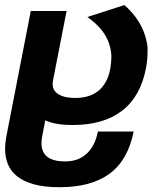

<svg xmlns="http://www.w3.org/2000/svg" viewBox="-38 -554 660 770"><path d="M201.2 196.8Q138.7 196.8 96.7 184.8Q54.7 172.9 29.3 151.9Q3.9 130.9 -6.8 103Q-17.6 75.2 -17.6 43Q-17.6 32.2 -16.4 19.8Q-15.1 7.3 -12.7 -5.9L85.4 -509.8H229L174.3 -230Q173.8 -226.1 173.6 -222.9Q173.3 -219.7 173.3 -216.3Q173.3 -190.9 195.3 -176.8Q209.5 -167.5 228 -164.3Q246.6 -161.1 263.7 -161.1Q289.1 -161.1 312 -167.2Q335 -173.3 353.8 -187.5Q372.6 -201.7 385.7 -224.9Q398.9 -248 404.8 -281.7Q406.7 -292.5 407.7 -304.9Q408.7 -317.4 408.7 -326.2Q408.7 -331.5 408.4 -336.2Q408.2 -340.8 407.2 -346.2Q403.8 -370.6 394 -393.3Q384.3 -416 365.7 -438Q356 -449.7 342.5 -461.9Q329.1 -474.1 312.5 -485.8L460.9 -533.7Q479 -517.6 492.4 -502Q505.9 -486.3 515.6 -471.2Q525.4 -456.1 532.2 -441.2Q539.1 -426.3 543.9 -411.1Q548.3 -397 550.8 -384.3Q553.2 -371.6 553.7 -363.3V-344.2Q553.7 -314.5 547.9 -283.2Q526.9 -168.5 452.4 -110.6Q377.9 -52.7 254.4 -52.7H252.4Q183.6 -52.7 143.6 -71.3L131.3 -7.8Q128.4 7.8 128.4 20.5Q128.4 93.3 222.7 93.3H225.1Q249.5 93.3 270.5 85.9Q291.5 78.6 308.3 63.5Q325.2 48.3 336.9 26.1Q348.6 3.9 354.5 -26.4H498Q475.1 88.4 401.4 142.6Q327.6 196.8 201.2 196.8Z"/></svg>

Font: Hack
Style: Bold Italic
Weight: 700
Italic angle: -11°
Monospace: yes
Designer: Christopher Simpkins
Foundry: Christopher Simpkins
Version: Version 2.017; ttfautohint (v1.4.1) -l 4 -r 80 -G 350 -x 0 -